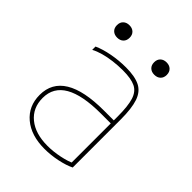

<svg xmlns="http://www.w3.org/2000/svg" viewBox="-199 -785 899 899"><g transform="rotate(45 250.0 -335.5)"><path d="M255 10Q166 10 113 -34.5Q60 -79 60 -153Q60 -233 126.5 -273.5Q193 -314 325 -314H400V-294H325Q80 -294 80 -153Q80 -87 127 -48.5Q174 -10 255 -10Q293 -10 334 -18.5Q375 -27 401 -40L390 -22V-340Q390 -408 378.5 -445Q367 -482 338 -496Q309 -510 255 -510Q222 -510 190.5 -506Q159 -502 132 -494.5Q105 -487 85 -476V-498Q118 -513 163.5 -521.5Q209 -530 255 -530Q315 -530 348.5 -513Q382 -496 396 -454.5Q410 -413 410 -340V-22Q382 -8 339 1Q296 10 255 10ZM127 -599Q108 -599 96.5 -610Q85 -621 85 -640Q85 -659 96.5 -670Q108 -681 127 -681Q146 -681 157.5 -670Q169 -659 169 -640Q169 -621 157.5 -610Q146 -599 127 -599ZM373 -599Q354 -599 342.5 -610Q331 -621 331 -640Q331 -659 342.5 -670Q354 -681 373 -681Q392 -681 403.5 -670Q415 -659 415 -640Q415 -621 403.5 -610Q392 -599 373 -599Z"/></g></svg>

Font: M PLUS 1 Code Thin
Style: Regular
Weight: 250
Designer: Coji Morishita
Foundry: UNDERFOREST DESIGN
Version: Version 1.002